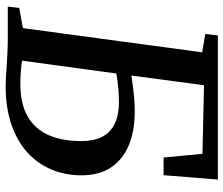

<svg xmlns="http://www.w3.org/2000/svg" viewBox="-76 -708 790 679"><g transform="rotate(90 319.5 -368.0)"><path d="M283.5 7.5Q269.5 7.5 249.2 6.2Q229 5 206.2 3.5Q183.5 2 162.5 1Q141.5 0 126 0H3L7.5 -40.5L79 -53.5L164.5 -687.5L99.5 -698.5L105 -743H614.5L599 -551H536.5L523.5 -688.5L281 -694L246.5 -437Q258 -439 278.5 -441.8Q299 -444.5 324.2 -446.8Q349.5 -449 373.5 -449Q444 -449 494.8 -427.2Q545.5 -405.5 572.5 -363.8Q599.5 -322 599.5 -261Q599.5 -203.5 579 -154.5Q558.5 -105.5 518.5 -69.2Q478.5 -33 419.5 -12.8Q360.5 7.5 283.5 7.5ZM275.5 -44.5Q347 -44.5 391.8 -70.5Q436.5 -96.5 457.5 -145Q478.5 -193.5 478.5 -260.5Q478.5 -303.5 463.5 -333.2Q448.5 -363 416.5 -378.5Q384.5 -394 333 -393Q312.5 -393 285.2 -390.2Q258 -387.5 239.5 -384L194 -50.5Q212 -47.5 233.8 -46Q255.5 -44.5 275.5 -44.5Z"/></g></svg>

Font: Merriweather 24pt Medium
Style: Italic
Weight: 500
Italic angle: -7.8°
Version: Version 2.101